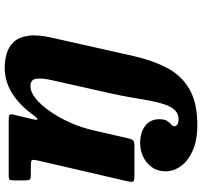

<svg xmlns="http://www.w3.org/2000/svg" viewBox="-41 -535 836 794"><g transform="rotate(-90 377.0 -138.0)"><path d="M47.5 -520Q34.5 -520 31.2 -516.2Q28 -512.5 28 -498.5V-451.5Q28 -437.5 31.5 -433Q35 -428.5 50 -428.5H87Q108.5 -428.5 111.5 -424.2Q114.5 -420 111 -403L24.5 -29.5Q20.5 -11 23 -5.5Q25.5 0 50 0H169.5Q187.5 0 192.8 -5Q198 -10 201.5 -24L235 -169.5Q246 -218.5 266.5 -264.8Q287 -311 312.8 -348.2Q338.5 -385.5 365.8 -407.8Q393 -430 418 -430Q445.5 -430 448.5 -405.5Q451.5 -381 441.5 -337.5L389 -103.5Q378.5 -58 371.5 -15.5Q364.5 27 357.8 63Q351 99 341.8 125.8Q332.5 152.5 318 167.5Q303.5 182.5 281 182.5Q266.5 182.5 259.2 177.5Q252 172.5 252 166.5Q252 158.5 259.2 152.5Q266.5 146.5 273.8 135.5Q281 124.5 281 103Q281 65 253.2 44.2Q225.5 23.5 181.5 23.5Q152.5 23.5 126 36Q99.5 48.5 82.5 72Q65.5 95.5 65.5 129Q65.5 162 87 192Q108.5 222 151.2 241Q194 260 257.5 260Q349.5 260 405.5 227.2Q461.5 194.5 492.8 135.5Q524 76.5 542 -3L618 -341Q632 -401.5 626 -440Q620 -478.5 600.5 -499.2Q581 -520 552.8 -528.2Q524.5 -536.5 494 -536.5Q438.5 -536.5 390 -507Q341.5 -477.5 299.5 -420Q284 -399 280.2 -400.8Q276.5 -402.5 281.5 -423L300 -500.5Q303 -512.5 298.8 -516.2Q294.5 -520 279.5 -520Z"/></g></svg>

Font: Besley ExtraBold
Style: Italic
Weight: 800
Italic angle: -13°
Designer: Owen Earl
Foundry: indestructible type*
Version: Version 2.001